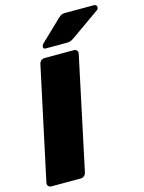

<svg xmlns="http://www.w3.org/2000/svg" viewBox="-134 -991 799 1069"><g transform="rotate(-15 266.0 -456.5)"><path d="M25 0Q15 0 8.5 -7.5Q2 -15 4 -26L143 -674Q145 -685 154 -692.5Q163 -700 174 -700H343Q354 -700 360 -692.5Q366 -685 364 -674L226 -26Q224 -15 215 -7.5Q206 0 195 0ZM194 -750Q178 -750 181 -765Q182 -773 188 -779L308 -894Q321 -906 329 -909.5Q337 -913 349 -913H516Q525 -913 529 -907.5Q533 -902 532 -894Q531 -886 523 -881L360 -766Q350 -759 340.5 -754.5Q331 -750 316 -750Z"/></g></svg>

Font: Rubik ExtraBold
Style: Italic
Weight: 800
Italic angle: -12°
Designer: Hubert and Fischer
Foundry: Hubert and Fischer
Version: Version 2.300;gftools[0.9.30]